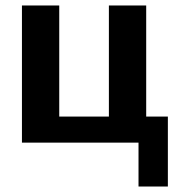

<svg xmlns="http://www.w3.org/2000/svg" viewBox="-20 -520 642 700"><path d="M513 -95V-500H377V-95H196V-500H60V0H485V160H592V-95Z"/></svg>

Font: Perun
Style: Bold
Weight: 700
Foundry: Copyright (c) Stefan Peev, Context Ltd, 2016
Version: Version 1.089